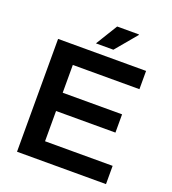

<svg xmlns="http://www.w3.org/2000/svg" viewBox="-154 -982 980 1097"><g transform="rotate(20 336.0 -434.0)"><path d="M76 0V-686H611V-575H206V-406H567V-295H206V-111H617V0ZM288 -736 369 -868H501L502 -865L394 -736Z"/></g></svg>

Font: Archivo Variable SemiBold
Style: Regular
Weight: 600
Designer: Hector Gatti
Foundry: Omnibus-Type
Version: Version 2.001